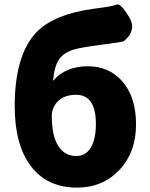

<svg xmlns="http://www.w3.org/2000/svg" viewBox="-20 -841 685 875"><path d="M331 14Q195 14 121 -83.5Q47 -181 47 -357Q47 -591 147 -695Q228 -777 406 -801Q494 -812 511.5 -820Q529 -828 567 -766Q606 -704 544 -653Q540 -650 442 -637Q350 -625 319 -616Q271 -602 249.5 -571Q228 -540 222 -476Q221 -471 224 -475Q280 -539 381 -539Q474 -539 534 -474Q600 -402 600 -274.5Q600 -147 524 -66.5Q448 14 331 14ZM328 -130Q371 -130 394 -169Q417 -208 417 -276Q417 -409 327 -409Q261 -409 232 -365Q216 -342 216 -314Q216 -222 245.5 -176Q275 -130 328 -130Z"/></svg>

Font: Resource Han Rounded KR Heavy
Style: Regular
Weight: 900
Designer: Cyano Hao (round all glyphs); Ryoko NISHIZUKA 西塚涼子 (kana, bopomofo & ideographs); Paul D. Hunt (Latin, Greek & Cyrillic)
Foundry: Cyano Hao
Version: 0.990